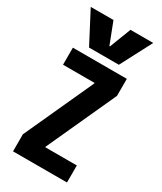

<svg xmlns="http://www.w3.org/2000/svg" viewBox="-244 -1085 988 1171"><g transform="rotate(30 250.0 -500.0)"><path d="M30 -1000H190L248 -850H252L310 -1000H470L355 -780H145ZM60 0V-120L282 -606V-610H60V-730H440V-610L218 -124V-120H440V0Z"/></g></svg>

Font: M PLUS 1 Code
Style: Bold
Weight: 700
Designer: Coji Morishita
Foundry: UNDERFOREST DESIGN
Version: Version 1.002